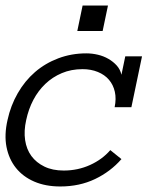

<svg xmlns="http://www.w3.org/2000/svg" viewBox="-27 -657 593 688"><path d="M408.2 -86.9Q369.1 -42 313.5 -15.4Q257.8 11.2 189 11.2Q136.2 11.2 95.7 -6.3Q55.2 -23.9 30 -55.4Q4.9 -86.9 -3.7 -130.4Q-12.2 -173.8 0 -227.1Q11.2 -278.8 36.6 -323Q62 -367.2 98.4 -398.7Q134.8 -430.2 181.9 -448Q229 -465.8 282.2 -465.8Q303.2 -465.8 323.7 -460.9Q344.2 -456.1 361.6 -446Q378.9 -436 391.4 -422.1Q403.8 -408.2 408.2 -389.2L421.9 -455.1H481.9L443.8 -272.9H383.8Q390.1 -303.2 384.5 -328.1Q378.9 -353 363.5 -371.1Q348.1 -389.2 323.5 -399.2Q298.8 -409.2 269 -409.2Q228 -409.2 194.6 -395Q161.1 -380.9 135.5 -356.4Q109.9 -332 92.5 -299.1Q75.2 -266.1 66.9 -227.1Q58.1 -188 63 -155Q67.9 -122.1 85.4 -98.1Q103 -74.2 132.1 -60.1Q161.1 -45.9 201.2 -45.9Q252 -45.9 295.9 -65.9Q339.8 -85.9 368.2 -119.1ZM340.8 -545.9H250L269 -637.2H359.9Z"/></svg>

Font: Anonymous Pro
Style: Italic
Weight: 400
Italic angle: -12°
Monospace: yes
Designer: Mark Simonson
Version: Version 1.003